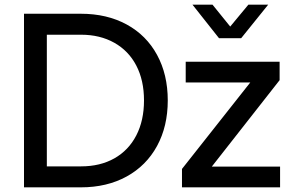

<svg xmlns="http://www.w3.org/2000/svg" viewBox="-20 -804 1241 824"><path d="M83 -745H327Q439 -745 523.5 -699Q608 -653 654 -568.5Q700 -484 700 -373Q700 -262 654 -177.5Q608 -93 523.5 -46.5Q439 0 327 0H83ZM328 -90Q410 -90 471 -124.5Q532 -159 565 -223Q598 -287 598 -373Q598 -459 565 -522.5Q532 -586 470.5 -620.5Q409 -655 328 -655H181V-90ZM761 -79 1054 -450H777V-539H1180V-460L889 -89H1182V0H761ZM892 -784 968 -690 1046 -784H1131L1015 -640H920L806 -784Z"/></svg>

Font: Evergrow Sans 
Style: Medium
Weight: 500
Foundry: 10Web
Version: Version 1.000